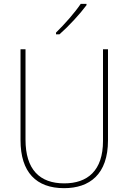

<svg xmlns="http://www.w3.org/2000/svg" viewBox="-20 -971 669 1001"><path d="M431 -944V-951H401C370 -905 317 -845 272 -801V-792H290C338 -834 397 -898 431 -944ZM543 -239V-714H517V-236C517 -81 436 -15 315 -15C187 -15 113 -87 113 -243V-714H87V-240C87 -73 169 10 314 10C447 10 543 -62 543 -239Z"/></svg>

Font: Noto Sans Sinhala SemiCondensed Thin
Style: Regular
Weight: 100
Width: 4
Designer: Jelle Bosma - Monotype Design Team
Foundry: Monotype Imaging Inc.
Version: Version 2.006